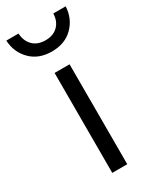

<svg xmlns="http://www.w3.org/2000/svg" viewBox="-228 -779 675 832"><g transform="rotate(-30 109.5 -363.0)"><path d="M72 -500H147V0H72ZM22 -726Q24 -688 47 -665Q70 -642 109.5 -642Q149 -642 172 -665Q195 -688 196 -726H258Q255 -666 215 -626Q175 -586 109.5 -586Q44 -586 4 -626Q-36 -666 -39 -726Z"/></g></svg>

Font: Titillium Web[RUS by Daymarius]
Style: Regular
Weight: 400
Designer: Cyrillization by Daymarius
Foundry: Cyrillization by Daymarius
Version: Version 1.002 September 11, 2018